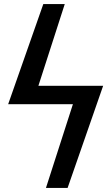

<svg xmlns="http://www.w3.org/2000/svg" viewBox="-20 -720 545 940"><path d="M192 -700H297L168 -300H485L311 200H205L337 -210H20Z"/></svg>

Font: LT Superior Semi-bold
Style: Regular
Weight: 600
Designer: Daniel Lyons
Foundry: LyonsType
Version: Version 1.0